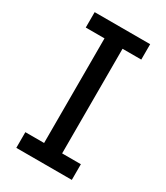

<svg xmlns="http://www.w3.org/2000/svg" viewBox="-171 -752 718 828"><g transform="rotate(30 188.0 -338.0)"><path d="M326.2 0H49.8V-78.1H143.1V-599.1H49.8V-675.8H326.2V-599.1H232.9V-78.1H326.2Z"/></g></svg>

Font: Lorenzo Sans
Style: Regular
Weight: 400
Foundry: Intel Corporation
Version: Version 1.00; ttfautohint (v1.5)